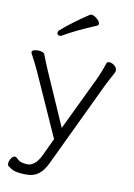

<svg xmlns="http://www.w3.org/2000/svg" viewBox="-95 -770 690 992"><g transform="rotate(10 250.0 -274.0)"><path d="M341 -659Q349 -662 349 -670Q349 -682 332 -696Q315 -710 302 -710Q299 -710 295 -708Q257 -683 218 -654Q179 -625 152 -601Q146 -595 146 -589Q146 -574 161 -574Q165 -574 171 -577Q205 -597 247.5 -617.5Q290 -638 341 -659ZM106 162H116Q154 162 179.5 142Q205 122 224 81L435 -362Q444 -380 455 -400.5Q466 -421 474 -436Q477 -442 477 -448Q477 -463 463 -473.5Q449 -484 436 -484Q425 -484 422 -475Q406 -426 385 -382L253 -107L128 -392Q120 -411 112.5 -429.5Q105 -448 98 -466Q96 -473 85 -476.5Q74 -480 62 -480Q50 -480 40.5 -476.5Q31 -473 31 -465Q31 -463 33 -459Q42 -443 54.5 -418Q67 -393 74 -378L224 -43L180 50Q165 81 147 95Q129 109 113 109Q100 109 83.5 105.5Q67 102 54 88Q48 81 41 81Q30 81 21 95.5Q12 110 12 123Q12 132 17 135Q40 154 63.5 158Q87 162 106 162Z"/></g></svg>

Font: Klee One
Style: Regular
Weight: 400
Designer: Fontworks Inc.
Foundry: Fontworks Inc.
Version: Version 1.100